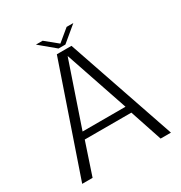

<svg xmlns="http://www.w3.org/2000/svg" viewBox="-180 -909 983 1040"><g transform="rotate(-30 311.5 -389.0)"><path d="M33.5 0H98.5L165.5 -201H457L524 0H588.5L357 -676.5H265.5ZM177 -244.5 311 -638H312L445.5 -244.5ZM289 -699H332L427.5 -778.5H385.5L311 -717L235.5 -778.5H193.5Z"/></g></svg>

Font: Anybody Light
Style: Regular
Weight: 300
Designer: Tyler Finck
Foundry: Etcetera Type Company
Version: Version 1.111; ttfautohint (v1.8.4)